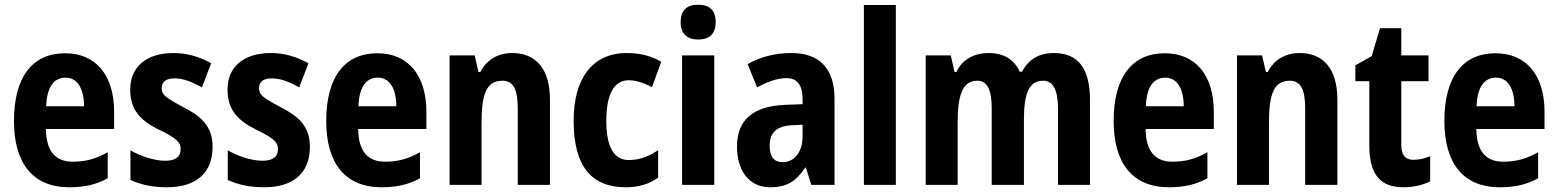

<svg xmlns="http://www.w3.org/2000/svg" viewBox="-20 -781 6579 811"><path d="M255 -556C117 -556 39 -456 39 -270C39 -92 118 10 273 10C338 10 388 -2 435 -28V-138C384 -109 340 -98 287 -98C213 -98 175 -144 174 -236H462V-309C462 -462 386 -556 255 -556ZM257 -453C308 -453 335 -405 335 -332H175C178 -417 210 -453 257 -453Z M878 -161C878 -249 828 -291 753 -329C677 -370 663 -381 663 -409C663 -435 681 -450 717 -450C757 -450 795 -433 833 -412L872 -514C820 -542 770 -557 713 -557C600 -557 530 -500 530 -403C530 -319 571 -273 650 -234C731 -195 743 -178 743 -151C743 -119 722 -102 678 -102C630 -102 573 -122 531 -146V-21C577 0 625 10 685 10C808 10 878 -50 878 -161Z M1289 -161C1289 -249 1239 -291 1164 -329C1088 -370 1074 -381 1074 -409C1074 -435 1092 -450 1128 -450C1168 -450 1206 -433 1244 -412L1283 -514C1231 -542 1181 -557 1124 -557C1011 -557 941 -500 941 -403C941 -319 982 -273 1061 -234C1142 -195 1154 -178 1154 -151C1154 -119 1133 -102 1089 -102C1041 -102 984 -122 942 -146V-21C988 0 1036 10 1096 10C1219 10 1289 -50 1289 -161Z M1574 -556C1436 -556 1358 -456 1358 -270C1358 -92 1437 10 1592 10C1657 10 1707 -2 1754 -28V-138C1703 -109 1659 -98 1606 -98C1532 -98 1494 -144 1493 -236H1781V-309C1781 -462 1705 -556 1574 -556ZM1576 -453C1627 -453 1654 -405 1654 -332H1494C1497 -417 1529 -453 1576 -453Z M2144 -557C2085 -557 2036 -530 2009 -477H2001L1985 -547H1879V0H2014V-261C2014 -387 2036 -440 2102 -440C2150 -440 2167 -400 2167 -323V0H2303V-360C2303 -491 2243 -557 2144 -557Z M2623 10C2677 10 2722 -3 2760 -31V-147C2721 -120 2681 -105 2636 -105C2574 -105 2541 -159 2541 -271C2541 -383 2574 -442 2635 -442C2667 -442 2699 -431 2734 -413L2773 -520C2734 -543 2688 -557 2628 -557C2480 -557 2403 -447 2403 -271C2403 -79 2478 10 2623 10Z M2929 -761C2882 -761 2855 -739 2855 -687C2855 -637 2884 -614 2929 -614C2975 -614 3003 -637 3003 -687C3003 -738 2977 -761 2929 -761ZM2997 -547H2861V0H2997Z M3323 -557C3254 -557 3189 -540 3138 -510L3178 -412C3224 -437 3265 -451 3302 -451C3347 -451 3370 -422 3370 -363V-341L3294 -338C3163 -332 3093 -276 3093 -162C3093 -65 3140 10 3233 10C3305 10 3343 -16 3381 -73H3384L3407 0H3505V-363C3505 -492 3441 -557 3323 -557ZM3326 -252 3370 -254V-205C3370 -137 3334 -96 3286 -96C3251 -96 3231 -117 3231 -166C3231 -219 3259 -249 3326 -252Z M3764 0V-760H3629V0Z M4431 -557C4370 -557 4324 -531 4297 -478H4287C4266 -526 4224 -557 4156 -557C4095 -557 4044 -530 4020 -477H4012L3996 -547H3890V0H4025V-260C4025 -377 4044 -440 4108 -440C4150 -440 4169 -402 4169 -322V0H4305V-276C4305 -385 4326 -440 4386 -440C4428 -440 4449 -401 4449 -321V0H4584V-359C4584 -494 4533 -557 4431 -557Z M4900 -556C4762 -556 4684 -456 4684 -270C4684 -92 4763 10 4918 10C4983 10 5033 -2 5080 -28V-138C5029 -109 4985 -98 4932 -98C4858 -98 4820 -144 4819 -236H5107V-309C5107 -462 5031 -556 4900 -556ZM4902 -453C4953 -453 4980 -405 4980 -332H4820C4823 -417 4855 -453 4902 -453Z M5470 -557C5411 -557 5362 -530 5335 -477H5327L5311 -547H5205V0H5340V-261C5340 -387 5362 -440 5428 -440C5476 -440 5493 -400 5493 -323V0H5629V-360C5629 -491 5569 -557 5470 -557Z M5950 -106C5916 -106 5899 -126 5899 -169V-438H6014V-547H5899V-662H5809L5774 -544L5705 -505V-438H5764V-165C5764 -41 5813 10 5908 10C5952 10 5991 0 6021 -15V-121C5996 -111 5972 -106 5950 -106Z M6297 -556C6159 -556 6081 -456 6081 -270C6081 -92 6160 10 6315 10C6380 10 6430 -2 6477 -28V-138C6426 -109 6382 -98 6329 -98C6255 -98 6217 -144 6216 -236H6504V-309C6504 -462 6428 -556 6297 -556ZM6299 -453C6350 -453 6377 -405 6377 -332H6217C6220 -417 6252 -453 6299 -453Z"/></svg>

Font: Noto Sans Ethiopic Condensed
Style: Bold
Weight: 700
Width: 3
Designer: Monotype Design Team
Foundry: Monotype Imaging Inc.
Version: Version 2.102